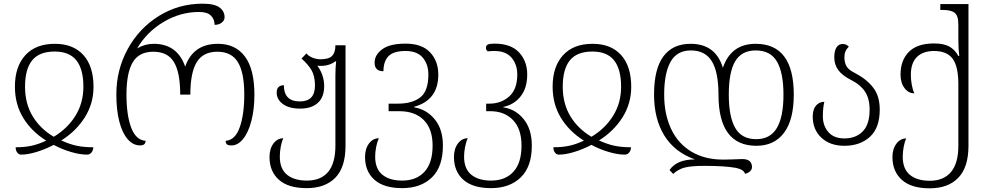

<svg xmlns="http://www.w3.org/2000/svg" viewBox="-20 -782 5390 1043"><path d="M65 18Q113 18 150.5 10Q188 2 231 -18Q151 -68 106 -142Q61 -216 61 -311Q61 -420 117.5 -482Q174 -544 278 -544Q378 -544 433 -483Q488 -422 488 -310Q488 -220 441 -145Q394 -70 313 -19Q359 2 398 10Q437 18 487 18Q486 36 476.5 47Q467 58 453 58Q415 58 365.5 43.5Q316 29 272 5Q226 29 178.5 43.5Q131 58 94 58Q82 58 73.5 46.5Q65 35 65 18ZM433 -311Q433 -406 395 -454Q357 -502 277 -502Q193 -502 154.5 -454Q116 -406 116 -311Q116 -219 157.5 -150.5Q199 -82 272 -39Q347 -84 390 -153.5Q433 -223 433 -311Z M612 -269Q612 -403 674 -516Q736 -629 843.5 -695.5Q951 -762 1080 -762Q1145 -762 1172.5 -741.5Q1200 -721 1200 -688Q1200 -671 1184.5 -659Q1169 -647 1146 -647Q1145 -679 1125 -698Q1105 -717 1062 -717Q959 -717 868 -662.5Q777 -608 725 -519Q767 -544 815 -544Q943 -544 986 -420Q1029 -544 1164 -544Q1259 -544 1310.5 -475Q1362 -406 1362 -268Q1362 -188 1345.5 -125Q1329 -62 1300.5 -27Q1272 8 1238 8Q1219 8 1212.5 2Q1206 -4 1206 -17Q1258 -21 1282.5 -91Q1307 -161 1307 -268Q1307 -387 1272.5 -444Q1238 -501 1161 -501Q1083 -501 1048.5 -444Q1014 -387 1014 -268H959Q959 -388 925 -444.5Q891 -501 813 -501Q735 -501 701 -443.5Q667 -386 667 -268Q667 -157 692.5 -89Q718 -21 771 -17Q771 -5 763.5 1.5Q756 8 741 8Q703 8 673.5 -26Q644 -60 628 -122.5Q612 -185 612 -269Z M1444 71Q1444 26 1465.5 -2.5Q1487 -31 1519 -31Q1510 -12 1505 15.5Q1500 43 1500 69Q1500 135 1539 167Q1578 199 1647 199Q1723 199 1762.5 152Q1802 105 1802 9V-371Q1802 -414 1806 -449H1802Q1770 -424 1721 -424Q1709 -424 1704 -425Q1741 -374 1741 -315Q1741 -254 1706.5 -223Q1672 -192 1611 -192Q1550 -192 1516.5 -217Q1483 -242 1483 -279Q1483 -300 1493.5 -309.5Q1504 -319 1522 -319Q1522 -231 1609 -231Q1691 -231 1691 -317Q1691 -368 1673 -399.5Q1655 -431 1618 -464L1645 -492Q1655 -478 1677 -469Q1699 -460 1721 -460Q1766 -460 1784 -478.5Q1802 -497 1802 -536H1857V9Q1857 127 1801.5 183.5Q1746 240 1646 240Q1546 240 1495 194.5Q1444 149 1444 71Z M1963 71Q1963 26 1984.5 -2.5Q2006 -31 2038 -31Q2029 -12 2023.5 16Q2018 44 2018 69Q2018 135 2057 167Q2096 199 2165 199Q2242 199 2286 151Q2330 103 2330 9Q2330 -82 2282 -130Q2234 -178 2149 -178H2091V-219H2142Q2219 -219 2263 -253Q2307 -287 2307 -377Q2307 -433 2276.5 -469Q2246 -505 2183 -505Q2117 -505 2090 -476.5Q2063 -448 2063 -395Q2039 -395 2027 -406.5Q2015 -418 2015 -442Q2015 -484 2056.5 -514.5Q2098 -545 2183 -545Q2272 -545 2316.5 -497.5Q2361 -450 2361 -377Q2361 -238 2230 -202V-199Q2297 -188 2341.5 -134Q2386 -80 2386 9Q2386 124 2326 182Q2266 240 2165 240Q2065 240 2014 194.5Q1963 149 1963 71Z M2446 71Q2446 26 2467.5 -2.5Q2489 -31 2521 -31Q2512 -12 2506.5 16Q2501 44 2501 69Q2501 135 2540 167Q2579 199 2648 199Q2725 199 2769 151Q2813 103 2813 9Q2813 -82 2766.5 -130Q2720 -178 2643 -178H2621V-219H2639Q2702 -219 2746 -258Q2790 -297 2790 -377Q2790 -432 2759 -468.5Q2728 -505 2666 -505Q2647 -505 2629 -503Q2624 -508 2622 -511.5Q2620 -515 2620 -524Q2620 -536 2631 -540.5Q2642 -545 2666 -545Q2755 -545 2799.5 -497.5Q2844 -450 2844 -377Q2844 -305 2809 -259.5Q2774 -214 2714 -201V-199Q2781 -189 2825 -134.5Q2869 -80 2869 9Q2869 124 2808.5 182Q2748 240 2648 240Q2548 240 2497 194.5Q2446 149 2446 71Z M2986 18Q3034 18 3071.5 10Q3109 2 3152 -18Q3072 -68 3027 -142Q2982 -216 2982 -311Q2982 -420 3038.5 -482Q3095 -544 3199 -544Q3299 -544 3354 -483Q3409 -422 3409 -310Q3409 -220 3362 -145Q3315 -70 3234 -19Q3280 2 3319 10Q3358 18 3408 18Q3407 36 3397.5 47Q3388 58 3374 58Q3336 58 3286.5 43.5Q3237 29 3193 5Q3147 29 3099.5 43.5Q3052 58 3015 58Q3003 58 2994.5 46.5Q2986 35 2986 18ZM3354 -311Q3354 -406 3316 -454Q3278 -502 3198 -502Q3114 -502 3075.5 -454Q3037 -406 3037 -311Q3037 -219 3078.5 -150.5Q3120 -82 3193 -39Q3268 -84 3311 -153.5Q3354 -223 3354 -311Z M3978 130Q3918 119 3807 119Q3734 119 3698.5 128.5Q3663 138 3637 163L3617 142Q3656 84 3755 84Q3645 45 3589 -45.5Q3533 -136 3533 -268Q3533 -407 3583.5 -475.5Q3634 -544 3732 -544Q3867 -544 3907 -414Q3951 -544 4085 -544Q4292 -544 4292 -268Q4292 -131 4239 -60.5Q4186 10 4089 10Q3883 10 3883 -268Q3883 -390 3847 -449Q3811 -508 3733 -508Q3657 -508 3622.5 -446Q3588 -384 3588 -268Q3588 -162 3625.5 -82Q3663 -2 3735.5 41.5Q3808 85 3909 85L3956 84L4011 82Q4039 82 4052 93Q4065 104 4065 126Q4065 139 4054 149Q4043 159 4027 162Q4021 139 3978 130ZM4236 -268Q4236 -386 4201 -447Q4166 -508 4085 -508Q4009 -508 3974 -449.5Q3939 -391 3939 -268Q3939 -148 3974 -87Q4009 -26 4088 -26Q4164 -26 4200 -86.5Q4236 -147 4236 -268Z M4395 -149Q4395 -187 4412.5 -208Q4430 -229 4458 -229Q4450 -195 4450 -150Q4450 -99 4480 -64.5Q4510 -30 4567 -30Q4629 -30 4666.5 -68Q4704 -106 4704 -186Q4704 -246 4679.5 -283.5Q4655 -321 4608 -345Q4556 -371 4534 -401Q4512 -431 4512 -471Q4512 -504 4523.5 -523.5Q4535 -543 4558 -543Q4579 -543 4591 -528Q4567 -506 4567 -472Q4567 -442 4578.5 -422Q4590 -402 4625 -385Q4688 -352 4723.5 -306Q4759 -260 4759 -187Q4759 -87 4705.5 -38.5Q4652 10 4567 10Q4489 10 4442 -34Q4395 -78 4395 -149Z M4828 71Q4828 27 4849.5 -1.5Q4871 -30 4903 -30Q4894 -12 4889 16Q4884 44 4884 70Q4884 136 4923 168Q4962 200 5031 200Q5106 200 5146 152.5Q5186 105 5186 10V-325Q5186 -421 5155 -463Q5124 -505 5054 -505Q4995 -505 4961.5 -473Q4928 -441 4928 -375Q4928 -349 4933 -321.5Q4938 -294 4947 -275Q4915 -275 4893.5 -303.5Q4872 -332 4872 -377Q4872 -455 4917.5 -500.5Q4963 -546 5054 -546Q5105 -546 5135.5 -530Q5166 -514 5186 -478H5191Q5186 -516 5186 -568V-649Q5186 -697 5166 -712.5Q5146 -728 5101 -728H5088V-760H5241V10Q5241 127 5185.5 184Q5130 241 5030 241Q4930 241 4879 195Q4828 149 4828 71Z"/></svg>

Font: Noto Serif Georgian Light
Style: Regular
Weight: 300
Designer: Monotype Design team
Foundry: Monotype Imaging Inc.
Version: Version 1.000